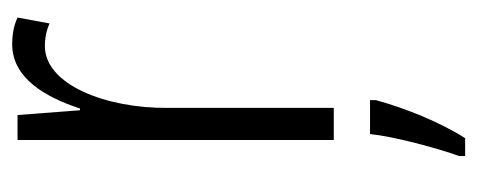

<svg xmlns="http://www.w3.org/2000/svg" viewBox="-260 -322 802 323"><g transform="rotate(-90 141.5 -160.0)"><path d="M229 -541C172 -541 140 -485 121 -427H118L110 -532H68V0H122V-279C121 -383 161 -486 226 -486C240 -486 254 -483 264 -478L274 -532C259 -539 243 -541 229 -541ZM135 61H78C74 101 54 175 41 211V221H71C98 179 122 119 135 71Z"/></g></svg>

Font: Noto Sans UI Condensed Light
Style: Regular
Weight: 300
Width: 3
Designer: Monotype Design Team
Foundry: Monotype Imaging Inc.
Version: Version 1.901